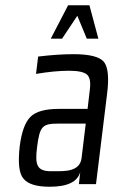

<svg xmlns="http://www.w3.org/2000/svg" viewBox="-20 -700 444 730"><path d="M345 0 387 -342C395 -404 391 -445 375 -465C359 -484 321 -494 260 -494C220 -494 175 -491 125 -485L117 -419C164 -427 206 -431 243 -431C277 -431 299 -426 310 -417C321 -408 325 -390 322 -363L313 -286H204C152 -286 116 -276 96 -256C75 -235 62 -198 55 -144C48 -82 52 -41 69 -21C86 0 119 10 169 10C237 10 275 -9 285 -46L280 0ZM121 -141C131 -220 141 -230 201 -230H306L290 -98C283 -47 226 -49 188 -49H174C121 -49 112 -72 121 -141ZM173 -553H216L274 -640L310 -553H354L320 -680H239Z"/></svg>

Font: Gamestation Condensed
Style: Italic
Weight: 400
Width: 3
Designer: Jonas Hecksher
Foundry: Jonas Hecksher, Playtypeª, e-types AS
Version: Version 1.003